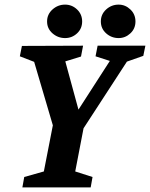

<svg xmlns="http://www.w3.org/2000/svg" viewBox="-20 -812 650 832"><path d="M77 0 85 -45 170 -69 209 -269 128 -544 66 -568 75 -613 340 -614 331 -567 263 -546 320 -337 456 -548 394 -568 403 -614H610L601 -570L530 -545L342 -256L306 -69L381 -45L373 0ZM494 -647Q463 -647 440 -667.5Q417 -688 417 -719Q417 -750 440 -771Q463 -792 494 -792Q523 -792 545 -771Q567 -750 567 -719Q567 -688 545 -667.5Q523 -647 494 -647ZM262 -647Q231 -647 207.5 -667.5Q184 -688 184 -719Q184 -750 207.5 -771Q231 -792 262 -792Q292 -792 314 -771Q336 -750 336 -719Q336 -688 314 -667.5Q292 -647 262 -647Z"/></svg>

Font: Manuale
Style: Italic
Weight: 400
Italic angle: -11°
Designer: Eduardo Tunni / Pablo Cosgaya
Foundry: Eduardo Tunni / Pablo Cosgaya
Version: Version 1.002